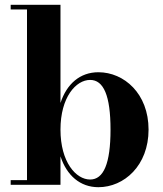

<svg xmlns="http://www.w3.org/2000/svg" viewBox="-20 -770 678 800"><path d="M92.5 -730.5V-19.5H24.5V0H232V-118.5C258 -39 314 10 390 10C497 10 599 -80 599 -230C599 -380 497 -469 390 -469C313.5 -469 258 -420.5 232 -341V-750H24.5V-730.5ZM232 -230C232 -365 296.5 -437 355.5 -437C411.5 -437 440.5 -372 440.5 -230C440.5 -88 411.5 -22 355.5 -22C296.5 -22 232 -94.5 232 -230Z"/></svg>

Font: Bodoni* 11pt
Style: Bold
Weight: 700
Version: Version 2.3